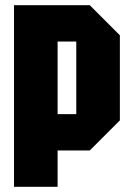

<svg xmlns="http://www.w3.org/2000/svg" viewBox="-20 -580 514 740"><path d="M34 140V-560H326L442 -444V-116L326 0H202V140ZM274 -420H202V-140H274Z"/></svg>

Font: Tektur Condensed
Style: Bold
Weight: 700
Width: 3
Designer: Adam Jagosz
Foundry: Adam Jagosz
Version: Version 1.005;gftools[0.9.30]